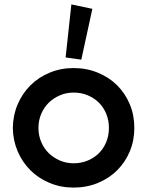

<svg xmlns="http://www.w3.org/2000/svg" viewBox="-20 -841 668 869"><path d="M313 8Q255 8 204.5 -13Q154 -34 117.5 -70.5Q81 -107 60 -156Q39 -205 38 -262Q39 -320 60 -369Q81 -418 117.5 -454.5Q154 -491 204.5 -512Q255 -533 313 -533Q372 -533 423 -512Q474 -491 510.5 -454.5Q547 -418 567.5 -369Q588 -320 588 -262Q588 -205 567.5 -156Q547 -107 510.5 -70.5Q474 -34 423 -13Q372 8 313 8ZM313 -102Q348 -102 377.5 -114.5Q407 -127 428 -148Q449 -169 461 -198.5Q473 -228 473 -262Q473 -296 461 -325.5Q449 -355 428 -376Q407 -397 377.5 -409.5Q348 -422 313 -422Q280 -422 251 -409.5Q222 -397 200.5 -376Q179 -355 166.5 -325.5Q154 -296 154 -262Q154 -228 166.5 -198.5Q179 -169 200.5 -148Q222 -127 251 -114.5Q280 -102 313 -102ZM398 -801 348 -571 277 -581 303 -821Z"/></svg>

Font: Rising Sun
Style: Bold
Weight: 700
Designer: Matt McInerney, Pablo Impallari, Rodrigo Fuenzalida (Raleway font), Stephen Hutchings (Greek), Cristiano Sobral (main ch
Foundry: The Rising Sun Project Authors
Version: Version 4.327; ttfautohint (v1.8.4.7-5d5b-dirty)